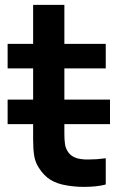

<svg xmlns="http://www.w3.org/2000/svg" viewBox="-20 -738 512 768"><path d="M237.5 -236.5V-203Q237.5 -177.5 240 -161.8Q242.5 -146 249 -135.5Q266 -104.5 310.5 -101Q314 -100.5 320 -100.2Q326 -100 334.5 -100Q350.5 -100 367.5 -101.2Q384.5 -102.5 403 -105V0Q368.5 9.5 315.5 9.5Q296.5 9.5 280 8Q263.5 6.5 249 4Q209.5 -2 182.8 -18.2Q156 -34.5 135.5 -66.5Q121 -88.5 116.8 -115Q112.5 -141.5 112.5 -180V-230V-241.5H10.5V-339.5H112.5V-464.5H10.5V-562.5H112.5V-718.5H237.5V-562.5H403V-464.5H237.5V-339.5H420V-241.5H237.5Z"/></svg>

Font: Russisch Sans
Style: Bold
Weight: 700
Designer: Michael Sharanda (font) & Cristiano Sobral (main changes)
Foundry: Michael Sharanda
Version: Version 2.00;September 8, 2020;FontCreator 13.0.0.2681 64-bi